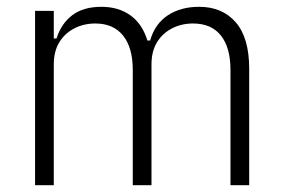

<svg xmlns="http://www.w3.org/2000/svg" viewBox="-20 -544 829 564"><path d="M138 0H83V-512H138V-431H146Q160 -475 192.5 -499.5Q225 -524 278 -524Q328 -524 363 -499Q398 -474 413 -425H421Q435 -474 473 -499Q511 -524 565 -524Q633 -524 672.5 -478.5Q712 -433 712 -342V0H657V-339Q657 -404 629 -439.5Q601 -475 547 -475Q513 -475 485 -460.5Q457 -446 441 -419.5Q425 -393 425 -355V0H370V-339Q370 -404 341.5 -439.5Q313 -475 260 -475Q226 -475 198 -460.5Q170 -446 154 -419.5Q138 -393 138 -355Z"/></svg>

Font: IBM Plex Sans Condensed Light
Style: Regular
Weight: 300
Width: 3
Designer: Mike Abbink, Paul van der Laan, Pieter van Rosmalen
Foundry: Bold Monday
Version: Version 3.201